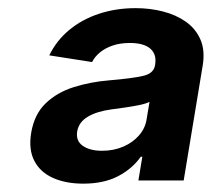

<svg xmlns="http://www.w3.org/2000/svg" viewBox="-20 -761 510 462"><path d="M180.3 -319.1Q138.6 -319.1 107.9 -332.7Q77.1 -346.3 62.8 -373.6Q48.4 -400.9 55 -441.2Q62.6 -486.6 90.3 -512.8Q118 -539 157.7 -551.4Q197.5 -563.9 241.1 -567.5Q299.6 -572.5 324.8 -578.5Q349.9 -584.4 353.1 -604.1L353.3 -605.7Q357.3 -630.2 341.7 -643.9Q326 -657.6 292.4 -657.6Q269.4 -657.6 251.4 -651.5Q233.4 -645.4 220.9 -635.2Q208.4 -625 201.5 -611.7L98.6 -627.8Q115.8 -663.3 146.5 -688.8Q177.2 -714.3 218 -727.8Q258.8 -741.4 306.4 -741.4Q341 -741.4 372.5 -733.3Q404 -725.2 427.7 -708.4Q451.3 -691.5 462.5 -665.4Q473.7 -639.3 467.7 -603L422 -326.8H313L322.5 -383.8H318.7Q298.4 -354.9 264 -337Q229.6 -319.1 180.3 -319.1ZM225.3 -398.2Q253.5 -398.2 276.5 -408.1Q299.4 -418 314.3 -435Q329.2 -451.9 332.6 -473L339.8 -516Q331.9 -511.7 315.2 -508.2Q298.6 -504.8 280.2 -502.2Q261.8 -499.6 247.6 -497.7Q213.3 -493.1 191.6 -480.3Q169.8 -467.6 165.8 -445Q162 -422.2 179.1 -410.2Q196.3 -398.2 225.3 -398.2Z"/></svg>

Font: Adwaita Sans
Style: Italic
Weight: 400
Italic angle: -9.39999°
Designer: Rasmus Andersson
Foundry: rsms
Version: Version 4.001;git-9221beed3